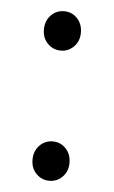

<svg xmlns="http://www.w3.org/2000/svg" viewBox="-42 -500 321 543"><g transform="rotate(5 118.5 -228.5)"><path d="M170.9 -412.6Q170.9 -388.7 155.5 -373Q140.1 -357.4 118.7 -357.4Q96.7 -357.4 81.3 -373Q65.9 -388.7 65.9 -412.6Q65.9 -437.5 81.3 -453.4Q96.7 -469.2 118.7 -469.2Q140.6 -469.2 155.8 -453.4Q170.9 -437.5 170.9 -412.6ZM170.9 -43Q170.9 -19 155.5 -3.4Q140.1 12.2 118.7 12.2Q96.7 12.2 81.3 -3.4Q65.9 -19 65.9 -43Q65.9 -67.9 81.3 -83.7Q96.7 -99.6 118.7 -99.6Q140.6 -99.6 155.8 -83.7Q170.9 -67.9 170.9 -43Z"/></g></svg>

Font: Varta
Style: Light
Weight: 300
Designer: Joana Correia, Viktoriya Grabowska, Eben Sorkin
Foundry: Sorkin Type
Version: Version 1.002; ttfautohint (v1.3) -l 8 -r 24 -G 200 -x 12 -H